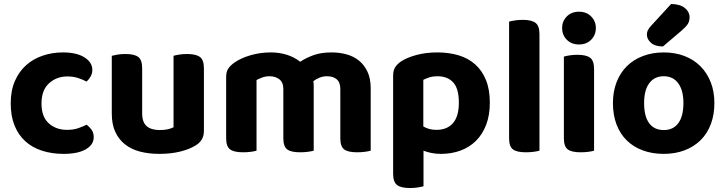

<svg xmlns="http://www.w3.org/2000/svg" viewBox="-20 -760 3653 967"><path d="M319 -375Q265 -375 227 -340.5Q189 -306 189 -239Q189 -172 225.5 -139Q262 -106 318 -106Q350 -106 374.5 -114.5Q399 -123 416 -132Q433 -119 442.5 -104.5Q452 -90 452 -69Q452 -31 412 -8Q372 15 301 15Q241 15 191.5 -1Q142 -17 107 -49Q72 -81 53 -128.5Q34 -176 34 -239Q34 -304 55 -352Q76 -400 112 -432Q148 -464 196 -480Q244 -496 297 -496Q366 -496 405.5 -471Q445 -446 445 -408Q445 -390 436.5 -375Q428 -360 416 -349Q398 -359 373.5 -367Q349 -375 319 -375Z M1007 -100Q1007 -53 966 -28Q934 -8 887 3.5Q840 15 783 15Q729 15 685 3.5Q641 -8 609.5 -33Q578 -58 560.5 -96Q543 -134 543 -188V-479Q554 -482 572 -485Q590 -488 612 -488Q657 -488 676.5 -473Q696 -458 696 -416V-189Q696 -144 719 -124.5Q742 -105 784 -105Q810 -105 827.5 -109.5Q845 -114 854 -119V-479Q864 -482 882 -485Q900 -488 922 -488Q967 -488 987 -473Q1007 -458 1007 -416V-100Z M1847 -1Q1836 2 1818 4.5Q1800 7 1778 7Q1733 7 1713.5 -7.5Q1694 -22 1694 -64V-312Q1694 -345 1676 -360.5Q1658 -376 1627 -376Q1607 -376 1589.5 -369Q1572 -362 1558 -351Q1559 -346 1559.5 -341Q1560 -336 1560 -331V-1Q1549 2 1531 4.5Q1513 7 1491 7Q1446 7 1426.5 -7.5Q1407 -22 1407 -64V-312Q1407 -345 1387 -360.5Q1367 -376 1338 -376Q1317 -376 1300 -369.5Q1283 -363 1272 -357V-1Q1262 2 1244 4.5Q1226 7 1204 7Q1159 7 1139 -7.5Q1119 -22 1119 -64V-373Q1119 -399 1130 -415Q1141 -431 1161 -445Q1194 -468 1242.5 -482Q1291 -496 1344 -496Q1386 -496 1423.5 -484.5Q1461 -473 1492 -449Q1522 -469 1560 -482.5Q1598 -496 1650 -496Q1689 -496 1724.5 -486.5Q1760 -477 1787 -455.5Q1814 -434 1830.5 -399.5Q1847 -365 1847 -316Z M2201 15Q2175 15 2153 10.5Q2131 6 2113 -1V178Q2103 181 2085 184Q2067 187 2045 187Q2000 187 1980 172Q1960 157 1960 115V-380Q1960 -406 1971 -422.5Q1982 -439 2002 -452Q2032 -471 2079 -483.5Q2126 -496 2183 -496Q2241 -496 2289.5 -481.5Q2338 -467 2373 -436Q2408 -405 2427.5 -357Q2447 -309 2447 -243Q2447 -180 2428.5 -131.5Q2410 -83 2377 -50.5Q2344 -18 2299 -1.5Q2254 15 2201 15ZM2178 -106Q2232 -106 2261.5 -140Q2291 -174 2291 -243Q2291 -314 2262.5 -345Q2234 -376 2183 -376Q2160 -376 2143 -370.5Q2126 -365 2112 -358V-123Q2126 -115 2142 -110.5Q2158 -106 2178 -106Z M2628 7Q2583 7 2563.5 -7.5Q2544 -22 2544 -64V-651Q2554 -654 2572.5 -657Q2591 -660 2613 -660Q2657 -660 2677 -645Q2697 -630 2697 -588V-1Q2686 2 2668 4.5Q2650 7 2628 7Z M2972 -1Q2962 2 2944 4.5Q2926 7 2904 7Q2859 7 2839.5 -7.5Q2820 -22 2820 -64V-475Q2830 -478 2848 -481Q2866 -484 2888 -484Q2933 -484 2952.5 -469Q2972 -454 2972 -412ZM2811 -619Q2811 -653 2834.5 -677Q2858 -701 2896 -701Q2934 -701 2957.5 -677Q2981 -653 2981 -619Q2981 -584 2957.5 -560Q2934 -536 2896 -536Q2858 -536 2834.5 -560Q2811 -584 2811 -619Z M3578 -241Q3578 -182 3560 -134.5Q3542 -87 3508.5 -54Q3475 -21 3428 -3Q3381 15 3323 15Q3265 15 3217.5 -2.5Q3170 -20 3136.5 -53Q3103 -86 3085 -133.5Q3067 -181 3067 -241Q3067 -299 3085.5 -346.5Q3104 -394 3137.5 -427Q3171 -460 3218.5 -478Q3266 -496 3323 -496Q3380 -496 3427 -478Q3474 -460 3507.5 -426.5Q3541 -393 3559.5 -346Q3578 -299 3578 -241ZM3323 -376Q3276 -376 3250 -341Q3224 -306 3224 -241Q3224 -174 3249.5 -139.5Q3275 -105 3323 -105Q3371 -105 3396.5 -140Q3422 -175 3422 -241Q3422 -305 3396 -340.5Q3370 -376 3323 -376ZM3360 -740Q3406 -739 3429.5 -719.5Q3453 -700 3453 -674Q3453 -653 3444 -639Q3435 -625 3413 -606L3319 -526Q3279 -526 3258.5 -544.5Q3238 -563 3238 -586Q3238 -597 3242.5 -607Q3247 -617 3260 -631Z"/></svg>

Font: Baloo 2
Style: Bold
Weight: 700
Designer: Sarang Kulkarni and Ek Type
Foundry: Ek Type
Version: Version 1.640;hotconv 1.0.111;makeotfexe 2.5.65597; ttfautoh